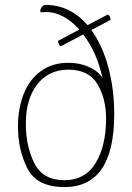

<svg xmlns="http://www.w3.org/2000/svg" viewBox="-20 -748 537 780"><path d="M444 -284Q444 12 242 12Q130 12 91.5 -63.5Q53 -139 53 -234Q53 -308 76.5 -367Q100 -426 146.5 -459.5Q193 -493 258 -493Q301 -493 338 -477.5Q375 -462 396 -433Q373 -537 318 -608L227 -560Q216 -568 216 -582L302 -628Q272 -662 237.5 -680.5Q203 -699 170 -699L145 -698Q141 -707 148.5 -717.5Q156 -728 165 -728Q264 -728 336 -646L418 -689Q429 -684 429 -667L351 -626Q396 -564 420 -475Q444 -386 444 -284ZM411 -266Q411 -347 376 -406Q341 -465 258 -465Q178 -465 131.5 -405.5Q85 -346 85 -246Q85 -154 119.5 -85Q154 -16 241 -16Q327 -16 369 -86.5Q411 -157 411 -266Z"/></svg>

Font: Arima Madurai Thin
Style: Regular
Weight: 250
Designer: Joana Correia and Natanael Gama
Foundry: NDISCOVER
Version: Version 1.019; ttfautohint (v1.5) -l 7 -r 28 -G 50 -x 13 -D 